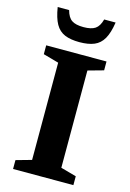

<svg xmlns="http://www.w3.org/2000/svg" viewBox="-136 -981 707 1047"><g transform="rotate(15 218.0 -458.0)"><path d="M388.5 -50V0H48V-50L135.5 -74.5V-623.5L48 -648V-698H388.5V-648L300.5 -623.5V-74.5ZM218 -846.5Q262 -846.5 284.2 -861.5Q306.5 -876.5 317 -916H381.5Q372.5 -856 353.2 -822.5Q334 -789 301 -775.2Q268 -761.5 218 -761.5Q168 -761.5 135 -775.2Q102 -789 83 -822.5Q64 -856 54.5 -916H119Q129.5 -876.5 151.8 -861.5Q174 -846.5 218 -846.5Z"/></g></svg>

Font: Newsreader 9pt SemiBold
Style: Regular
Weight: 600
Designer: Hugues Gentile
Foundry: Production Type
Version: Version 1.003